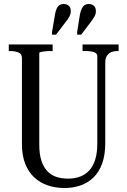

<svg xmlns="http://www.w3.org/2000/svg" viewBox="-20 -933 639 963"><path d="M177 -206Q177 -160 187.5 -127.5Q198 -95 217 -75Q236 -55 262 -46Q288 -37 321 -37Q354 -37 381 -47Q408 -57 427.5 -78Q447 -99 457.5 -132.5Q468 -166 468 -213V-653Q468 -659 464 -663.5Q460 -668 452.5 -671Q445 -674 433.5 -675.5Q422 -677 409 -677H394V-710H575V-677H566Q551 -677 538 -671.5Q525 -666 516.5 -653.5Q508 -641 508 -619V-217Q508 -156 492.5 -113Q477 -70 449 -43Q421 -16 384 -3Q347 10 304 10Q259 10 220 -3Q181 -16 152 -43Q123 -70 106.5 -111.5Q90 -153 90 -211V-642Q90 -663 72.5 -670Q55 -677 30 -677H24V-710H244V-677H236Q227 -677 216 -676.5Q205 -676 196 -674.5Q187 -673 182 -671.5Q177 -670 177 -667ZM256 -861Q259 -880 265 -891.5Q271 -903 279.5 -908Q288 -913 298 -913Q315 -913 325 -904Q335 -895 335 -877Q335 -863 328 -850Q321 -837 305 -817L261 -759H241V-773ZM381 -861Q385 -880 391 -891.5Q397 -903 405.5 -908Q414 -913 424 -913Q440 -913 450.5 -904Q461 -895 461 -877Q461 -863 454 -850.5Q447 -838 431 -817L387 -759H367V-773Z"/></svg>

Font: Roboto Serif 120pt ExtraCondensed
Style: Regular
Weight: 400
Width: 2
Designer: Greg Gazdowicz
Foundry: Commercial Type
Version: Version 1.008